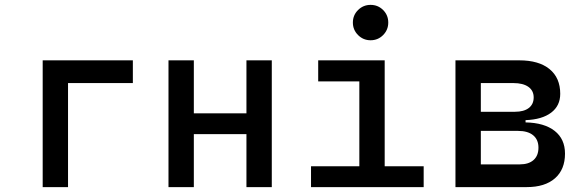

<svg xmlns="http://www.w3.org/2000/svg" viewBox="-20 -764 2384 784"><path d="M154.3 0V-517.6H522.5V-424.8H257.8V0Z M668 0V-517.6H771.5V-301.3H986.3V-517.6H1089.8V0H986.3V-216.3H771.5V0Z M1493.2 -599.6Q1463.4 -599.6 1442.1 -620.8Q1420.9 -642.1 1420.9 -671.9Q1420.9 -702.1 1442.1 -723.1Q1463.4 -744.1 1493.2 -744.1Q1523.4 -744.1 1544.4 -723.1Q1565.4 -702.1 1565.4 -671.9Q1565.4 -642.1 1544.4 -620.8Q1523.4 -599.6 1493.2 -599.6ZM1250 0V-85H1447.3V-431.6H1279.3V-517.6H1550.8V-85H1710V0Z M1839.8 0V-517.6H2100.6Q2180.2 -517.6 2223.9 -481.9Q2267.6 -446.3 2267.6 -380.9Q2267.6 -332 2230.5 -304Q2193.4 -275.9 2126 -273.4V-264.2Q2202.6 -262.7 2244.9 -229.5Q2287.1 -196.3 2287.1 -136.7Q2287.1 -71.8 2246.1 -35.9Q2205.1 0 2130.9 0ZM2076.2 -424.8H1943.4V-307.6H2083Q2119.1 -307.6 2139.2 -323Q2159.2 -338.4 2159.2 -366.2Q2159.2 -394 2137.5 -409.4Q2115.7 -424.8 2076.2 -424.8ZM2095.7 -229.5H1943.4V-92.8H2102.5Q2138.7 -92.8 2158.7 -110.6Q2178.7 -128.4 2178.7 -161.1Q2178.7 -193.8 2157 -211.7Q2135.3 -229.5 2095.7 -229.5Z"/></svg>

Font: Caskaydia Cove
Style: Regular
Weight: 400
Monospace: yes
Designer: Aaron Bell
Foundry: Saja Typeworks
Version: Version 4.300; ttfautohint (v1.8.3)